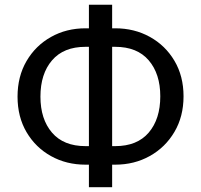

<svg xmlns="http://www.w3.org/2000/svg" viewBox="-20 -760 847 810"><path d="M340.9 -640.6H355.1V-740.1H453.1V-640.6H465.9Q546.9 -640.6 612.2 -604.4Q677.6 -568.2 715.9 -503.6Q754.3 -438.9 754.3 -353.7Q754.3 -268.5 715.9 -203.5Q677.6 -138.5 612.2 -101.9Q546.9 -65.3 465.9 -65.3H453.1V29.8H355.1V-65.3H340.9Q259.9 -65.3 195 -101.6Q130 -137.8 92 -202.4Q54 -267 54 -352.3Q54 -437.5 92 -502.5Q130 -567.5 195 -604Q259.9 -640.6 340.9 -640.6ZM340.9 -562.5Q248.2 -562.5 199.4 -505.3Q150.6 -448.2 150.6 -352.3Q150.6 -257.5 199.4 -200.5Q248.2 -143.5 340.9 -143.5H355.1V-562.5ZM465.9 -562.5H453.1V-143.5H465.9Q558.6 -143.5 607.4 -200.6Q656.2 -257.8 656.2 -353.7Q656.2 -448.5 607.4 -505.5Q558.6 -562.5 465.9 -562.5Z"/></svg>

Font: Interface
Style: Regular
Weight: 400
Designer: Rasmus Andersson
Foundry: rsms
Version: Version 1.8